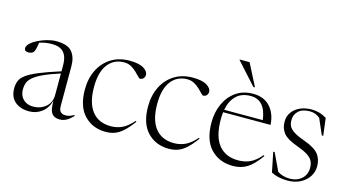

<svg xmlns="http://www.w3.org/2000/svg" viewBox="-81 -1042 2467 1362"><g transform="rotate(15 1152.0 -361.0)"><path d="M411 9.5Q371.5 9.5 353.2 -15.8Q335 -41 336 -108Q320 -50.5 279.5 -20.2Q239 10 188 10Q122.5 10 83.2 -23.8Q44 -57.5 44 -121Q44 -151.5 53.8 -175.8Q63.5 -200 93.2 -222.2Q123 -244.5 181.5 -268.8Q240 -293 337 -324V-372Q337 -430 309.8 -461.8Q282.5 -493.5 221.5 -493.5Q175.5 -493.5 131.5 -479Q128 -454.5 123 -434.2Q118 -414 112 -406.5Q106.5 -400 96 -396.2Q85.5 -392.5 75 -392.5Q45 -392.5 45 -415.5Q45 -434 65.2 -452.8Q85.5 -471.5 117 -487Q148.5 -502.5 183 -511.8Q217.5 -521 246.5 -521Q331.5 -521 363.5 -482Q395.5 -443 395.5 -379V-85Q395.5 -53 409.5 -41.2Q423.5 -29.5 443.5 -29.5Q460 -29.5 474 -33.8Q488 -38 507.5 -49.5V-40.5Q481.5 -13.5 459 -2Q436.5 9.5 411 9.5ZM105.5 -130.5Q105.5 -84 133.5 -57Q161.5 -30 206.5 -30Q260 -30 298.5 -62.2Q337 -94.5 337 -150.5V-308Q259.5 -283 213.2 -261.2Q167 -239.5 143.8 -218.8Q120.5 -198 113 -176.8Q105.5 -155.5 105.5 -130.5Z M786 -522Q855 -522 888.8 -501Q922.5 -480 922.5 -454Q922.5 -438.5 912.8 -428Q903 -417.5 887.5 -417.5Q882 -417.5 870.8 -430Q859.5 -442.5 842.2 -459Q825 -475.5 802.2 -488Q779.5 -500.5 752 -500.5Q676 -500.5 632.2 -443.2Q588.5 -386 588.5 -277Q588.5 -159.5 636.8 -98.8Q685 -38 774.5 -38Q819 -38 857.5 -56Q896 -74 937 -120.5L943 -115.5Q908 -68 878 -40.5Q848 -13 817.5 -1.5Q787 10 750 10Q653 10 591.8 -54.2Q530.5 -118.5 530.5 -242Q530.5 -324 562 -387.2Q593.5 -450.5 650.8 -486.2Q708 -522 786 -522Z M1250 -522Q1319 -522 1352.8 -501Q1386.5 -480 1386.5 -454Q1386.5 -438.5 1376.8 -428Q1367 -417.5 1351.5 -417.5Q1346 -417.5 1334.8 -430Q1323.5 -442.5 1306.2 -459Q1289 -475.5 1266.2 -488Q1243.5 -500.5 1216 -500.5Q1140 -500.5 1096.2 -443.2Q1052.5 -386 1052.5 -277Q1052.5 -159.5 1100.8 -98.8Q1149 -38 1238.5 -38Q1283 -38 1321.5 -56Q1360 -74 1401 -120.5L1407 -115.5Q1372 -68 1342 -40.5Q1312 -13 1281.5 -1.5Q1251 10 1214 10Q1117 10 1055.8 -54.2Q994.5 -118.5 994.5 -242Q994.5 -324 1026 -387.2Q1057.5 -450.5 1114.8 -486.2Q1172 -522 1250 -522Z M1692.5 -522Q1773 -522 1818 -472Q1863 -422 1868 -340.5H1519.5Q1516.5 -316 1516.5 -288Q1516.5 -161.5 1567 -99.8Q1617.5 -38 1710 -38Q1758 -38 1797.2 -56Q1836.5 -74 1876.5 -120.5L1883 -115.5Q1832 -45 1787.5 -17.5Q1743 10 1685 10Q1584 10 1521.2 -55.2Q1458.5 -120.5 1458.5 -250Q1458.5 -323 1486 -385Q1513.5 -447 1566 -484.5Q1618.5 -522 1692.5 -522ZM1681 -502.5Q1613 -502.5 1574 -464.2Q1535 -426 1522.5 -359H1806Q1787 -502.5 1681 -502.5ZM1692.5 -569H1680.5L1536.5 -728.5V-732H1609Z M2122 -522Q2152.5 -522 2179 -514.2Q2205.5 -506.5 2233 -490L2249 -362.5H2238.5L2188 -478.5Q2155 -506 2114 -506Q2059.5 -506 2030.8 -479.8Q2002 -453.5 2002 -411Q2002 -387.5 2011 -368.5Q2020 -349.5 2046.8 -331.8Q2073.5 -314 2127 -295Q2207.5 -266 2235.5 -230Q2263.5 -194 2263.5 -142Q2263.5 -99 2240.2 -64.5Q2217 -30 2176.8 -10Q2136.5 10 2085.5 10Q2016 10 1965 -16.5L1935.5 -162H1946L2007 -33Q2023.5 -21.5 2046.8 -14.5Q2070 -7.5 2097 -7.5Q2150 -7.5 2184 -38Q2218 -68.5 2218 -119Q2218 -147.5 2207 -168.8Q2196 -190 2168 -208Q2140 -226 2088.5 -244.5Q2011.5 -272 1984.8 -306.2Q1958 -340.5 1958 -388.5Q1958 -430 1980.2 -460Q2002.5 -490 2039.8 -506Q2077 -522 2122 -522Z"/></g></svg>

Font: Newsreader Display Light
Style: Regular
Weight: 300
Designer: Hugues Gentile
Foundry: Production Type
Version: Version 1.001